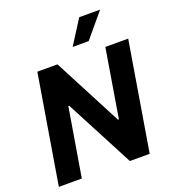

<svg xmlns="http://www.w3.org/2000/svg" viewBox="-167 -1083 1081 1208"><g transform="rotate(-20 373.5 -479.5)"><path d="M400.6 -797.6H507.8L643.1 -959.2H503.2ZM746.8 -727.3H593.8L518.1 -269.9H512.1L273.4 -727.3H138.5L17.8 0H171.5L247.9 -457.7H253.6L493.3 0H626.1Z"/></g></svg>

Font: TID UI
Style: Bold Italic
Weight: 700
Italic angle: -9.39999°
Designer: The TID Project Authors
Foundry: Bakken & Bæck
Version: Version 1.001;hotconv 1.0.109;makeotfexe 2.5.65596